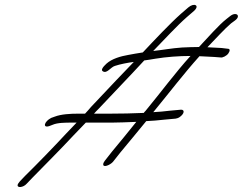

<svg xmlns="http://www.w3.org/2000/svg" viewBox="-20 -681 977 772"><path d="M186 -207C158 -193 150 -165 178 -174L191 -179C211 -188 243 -188 269 -188H288L246 -144C196 -90 128 -20 82 25L60 48C56 53 52 58 51 62C48 76 74 73 87 58L110 34C154 -11 225 -82 275 -136L325 -188H397C422 -188 448 -188 475 -189L528 -191C496 -151 461 -108 430 -71L401 -34C397 -29 395 -24 395 -20C395 -6 422 -17 434 -30L464 -68C498 -108 533 -152 568 -194C591 -195 616 -197 642 -200L686 -204C691 -205 696 -206 702 -210C721 -223 724 -240 708 -240L664 -236C640 -233 617 -231 596 -230L598 -232C659 -306 719 -385 782 -455C807 -454 825 -453 841 -452L867 -450C875 -448 892 -457 898 -466C905 -476 906 -485 896 -485L871 -488C856 -489 837 -490 814 -491C843 -521 884 -566 909 -587L924 -598C951 -617 930 -636 905 -616L891 -605C860 -581 815 -529 780 -492C758 -492 734 -491 712 -490C669 -487 634 -480 596 -476C640 -521 691 -577 731 -612L760 -637C785 -660 760 -671 737 -651L708 -626C662 -585 603 -522 554 -470H553C532 -467 512 -463 495 -460C466 -455 430 -445 408 -425C394 -412 384 -399 394 -394C410 -384 425 -411 442 -416C463 -423 494 -429 518 -432C495 -408 472 -384 448 -359L346 -251C339 -242 330 -233 322 -224H295C263 -224 226 -222 200 -212ZM358 -224C363 -230 370 -237 377 -244C436 -307 503 -376 560 -438C574 -440 589 -442 605 -445C647 -452 700 -456 746 -456C685 -389 627 -310 565 -235C562 -232 560 -230 558 -227C514 -225 467 -224 423 -224Z"/></svg>

Font: Stray Cat
Style: UltObl
Weight: 400
Version: Version 1.0